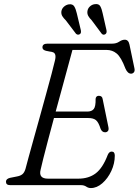

<svg xmlns="http://www.w3.org/2000/svg" viewBox="-20 -916 686 950"><path d="M379.5 0H30Q9.5 0 9.5 -17Q9.5 -31 29.5 -36L64.5 -43Q81 -46 90.8 -54Q100.5 -62 106 -80Q110 -95.5 120.5 -134.2Q131 -173 145.8 -225.8Q160.5 -278.5 176.8 -337Q193 -395.5 208.2 -451Q223.5 -506.5 235.2 -550.5Q247 -594.5 252 -617Q261 -654 238.5 -658.5L208 -664.5Q190 -669 190 -681.5Q190 -700 214.5 -700H534.5Q555.5 -700 569.8 -709.8Q584 -719.5 597.5 -719.5Q615.5 -719.5 620.5 -696L645 -579Q648 -566 643.2 -559.2Q638.5 -552.5 630 -551.5Q612 -550.5 600.5 -577Q579.5 -632.5 557.8 -650.8Q536 -669 507 -669H338.5Q329.5 -636 316.2 -586.8Q303 -537.5 287.2 -480Q271.5 -422.5 255.5 -364H412Q434 -364 444 -376.8Q454 -389.5 453 -427Q455 -442 469 -442Q486 -442 488 -425.5L516.5 -286.5Q519 -273.5 513.8 -267.5Q508.5 -261.5 500.5 -261.5Q485.5 -261 478 -278Q467.5 -311.5 454.5 -321.8Q441.5 -332 417.5 -332H247Q231 -273 217.2 -220.5Q203.5 -168 193.8 -130Q184 -92 181 -76.5Q169.5 -32 217.5 -32H367.5Q419 -32 453.8 -58.5Q488.5 -85 513 -149.5Q520 -166 532.5 -166Q548 -166 548 -146Q548 -107 530.8 -70Q513.5 -33 486.2 -9.2Q459 14.5 429.5 14.5Q417 14.5 406.5 7.2Q396 0 379.5 0ZM488 -850 507 -766Q509.5 -752.5 501.5 -747Q491 -740.5 483 -749.5L433 -816.5Q422.5 -826.5 416.8 -837Q411 -847.5 412.5 -860Q414 -874 424.8 -884Q435.5 -894 450 -895.5Q469 -898 476.2 -885Q483.5 -872 488 -850ZM360 -850 380 -766.5Q381 -761 380.5 -755.8Q380 -750.5 375 -747Q365 -741 356 -749L305.5 -815.5Q295 -825.5 288.8 -835.5Q282.5 -845.5 283.5 -858Q285 -872 295.5 -882Q306 -892 320.5 -894.5Q339.5 -897 347.2 -884.5Q355 -872 360 -850Z"/></svg>

Font: Fraunces 9pt S050 Light
Style: Italic
Weight: 300
Italic angle: -16°
Version: Version 1.000; ttfautohint (v1.8.3)